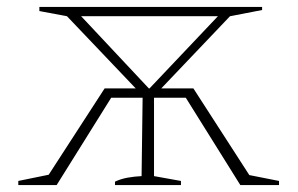

<svg xmlns="http://www.w3.org/2000/svg" viewBox="-20 -536 863 556"><path d="M33 0V-12L121 -30L283 -280H373L174 -489L94 -504V-516H739V-507L646 -489L447 -280H540L702 -29L788 -12V0H676L518 -253H426V-26L504 -12V0H313V-10Q330 -18 349.5 -21.5Q369 -25 390 -26L393 -253H302L144 0ZM215 -489 411 -280H413L611 -489Z"/></svg>

Font: Piazzolla SC Thin
Style: Regular
Weight: 100
Designer: Juan Pablo del Peral
Foundry: Huerta Tipografica
Version: Version 1.330